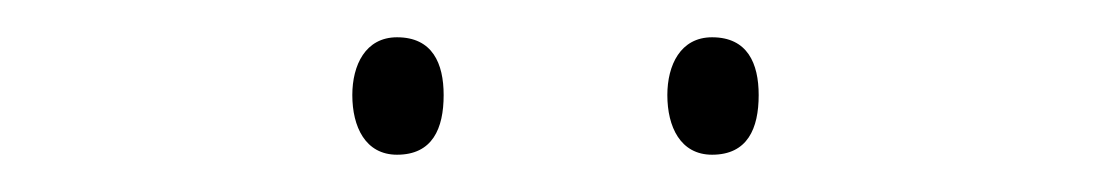

<svg xmlns="http://www.w3.org/2000/svg" viewBox="-20 -724 598 103"><path d="M169 -673C169 -656 176 -641 193 -641C212 -641 218 -655 218 -673C218 -690 212 -704 193 -704C176 -704 169 -689 169 -673ZM338 -673C338 -656 345 -641 362 -641C381 -641 387 -655 387 -673C387 -690 381 -704 362 -704C345 -704 338 -689 338 -673Z"/></svg>

Font: Noto Sans Malayalam SemiCondensed Thin
Style: Regular
Weight: 100
Width: 4
Designer: Jelle Bosma - Monotype Design Team
Foundry: Monotype Imaging Inc.
Version: Version 2.104